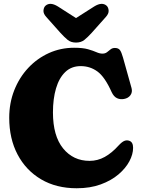

<svg xmlns="http://www.w3.org/2000/svg" viewBox="-20 -964 738 999"><path d="M672.5 -195Q672.5 -161 653 -124.5Q633.5 -88 596 -56.2Q558.5 -24.5 504 -4.5Q449.5 15.5 379 15.5Q272.5 15.5 193.8 -31Q115 -77.5 71.5 -160Q28 -242.5 28 -351Q28 -428 54.2 -494.5Q80.5 -561 126.8 -610.5Q173 -660 234.2 -687.8Q295.5 -715.5 365.5 -715.5Q411 -715.5 438 -707.8Q465 -700 481.8 -692.5Q498.5 -685 513 -685Q527 -685 536.5 -692.2Q546 -699.5 555.2 -707Q564.5 -714.5 577.5 -714.5Q595.5 -714.5 603.8 -703.8Q612 -693 620 -664.5L664.5 -505.5Q670 -484.5 658.8 -468.8Q647.5 -453 625 -449Q605.5 -445.5 588.8 -453.2Q572 -461 561 -484.5Q525.5 -564 487 -592Q448.5 -620 400 -620Q351.5 -620 319.5 -589.2Q287.5 -558.5 271.5 -504.2Q255.5 -450 255.5 -379Q255.5 -257 308.2 -192Q361 -127 446 -127Q488 -127 525 -147.5Q562 -168 596.5 -206.5Q615 -226.5 627.8 -231.2Q640.5 -236 652.5 -231.5Q672.5 -225 672.5 -195ZM457 -793Q436.5 -770.5 419.2 -756.5Q402 -742.5 375.5 -742.5Q349 -742.5 332 -756.5Q315 -770.5 294.5 -793L221 -875.5Q205 -893 206.2 -909.2Q207.5 -925.5 216.5 -934Q240.5 -955.5 281 -930.5L375.5 -870L470.5 -930.5Q511 -955.5 535 -934Q544 -925.5 545.2 -909.2Q546.5 -893 530.5 -875.5Z"/></svg>

Font: Fraunces 72pt S100 Black
Style: Regular
Weight: 900
Version: Version 1.000; ttfautohint (v1.8.3)